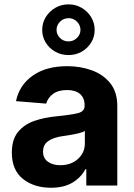

<svg xmlns="http://www.w3.org/2000/svg" viewBox="-20 -859 620 889"><path d="M215.9 10.3Q137.8 10.3 86.3 -30.5Q34.8 -71.4 34.8 -152.3Q34.8 -213.4 63.6 -248.2Q92.3 -283 139 -299.2Q185.7 -315.3 239.7 -320.3Q310.7 -327.4 341.3 -335.2Q371.8 -343 371.8 -369.3V-371.4Q371.8 -405.2 350.7 -423.7Q329.5 -442.1 290.8 -442.1Q250 -442.1 225.9 -424.4Q201.7 -406.6 193.9 -379.3L54 -390.6Q69.6 -465.2 131.6 -508.9Q193.5 -552.6 291.5 -552.6Q352.3 -552.6 405.2 -533.4Q458.1 -514.2 490.6 -473.5Q523.1 -432.9 523.1 -367.9V0H379.6V-75.6H375.4Q355.5 -37.6 315.9 -13.7Q276.3 10.3 215.9 10.3ZM259.2 -94.1Q308.9 -94.1 340.9 -123Q372.9 -152 372.9 -195V-252.8Q364 -246.8 345.3 -242.2Q326.7 -237.6 305.6 -234.2Q284.4 -230.8 267.8 -228.3Q228 -222.7 203.7 -206Q179.3 -189.3 179.3 -157.3Q179.3 -126.1 201.9 -110.1Q224.4 -94.1 259.2 -94.1ZM297.2 -604Q263.5 -604 235.8 -619.7Q208.1 -635.3 191.8 -661.8Q175.4 -688.2 175.4 -720.5Q175.4 -752.8 191.8 -779.7Q208.1 -806.5 235.8 -822.6Q263.5 -838.8 297.2 -838.8Q331 -838.8 358.3 -822.6Q385.7 -806.5 402 -779.7Q418.3 -752.8 418.3 -720.5Q418.3 -688.2 402 -661.8Q385.7 -635.3 358.3 -619.7Q331 -604 297.2 -604ZM297.2 -667.3Q320.7 -667.6 336.6 -683.6Q352.6 -699.6 352.6 -720.5Q352.6 -742.2 336.6 -758.5Q320.7 -774.9 297.2 -774.9Q273.4 -774.5 257.6 -758.3Q241.8 -742.2 241.8 -720.5Q241.8 -699.6 257.6 -683.4Q273.4 -667.3 297.2 -667.3Z"/></svg>

Font: Inter UI
Style: Bold
Weight: 700
Designer: Rasmus Andersson
Foundry: rsms
Version: 3.2;8d6f07862